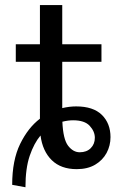

<svg xmlns="http://www.w3.org/2000/svg" viewBox="-20 -665 492 777"><path d="M43.9 -415V-485.8H141.6V-644.5H231.9V-485.8H390.6V-415H231.9V-227.5Q260.7 -234.4 288.1 -234.4Q357.4 -234.4 392.3 -200Q427.2 -165.5 427.2 -109.9Q427.2 -75.7 411.4 -46.1Q395.5 -16.6 365 1.5Q334.5 19.5 290.5 19.5Q226.6 19.5 189.5 -16.8Q152.3 -53.2 144 -116.7Q117.7 -85.4 100.3 -34.7Q83 16.1 83 92.8L29.3 83Q29.3 -16.6 61.5 -82.5Q93.8 -148.4 141.6 -184.6V-415ZM275.9 -178.2Q255.4 -178.2 232.4 -172.4Q235.4 -101.6 255.6 -75.2Q275.9 -48.8 302.7 -48.8Q330.6 -48.8 347.2 -65.4Q363.8 -82 363.8 -107.4Q363.8 -133.3 343 -155.8Q322.3 -178.2 275.9 -178.2Z"/></svg>

Font: Andika LitF DSA DSG
Style: Regular
Weight: 400
Designer: Victor Gaultney, Annie Olsen, Julie Remington, Don Collingsworth, Eric Hays, Becca Hirsbrunner
Foundry: SIL International
Version: Version 6.200 ; LitF DSA DSG; ttfautohint (v1.8.3.10-c5d8)